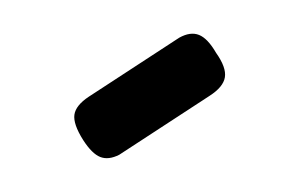

<svg xmlns="http://www.w3.org/2000/svg" viewBox="-38 -772 484 309"><g transform="rotate(-15 203.5 -618.0)"><path d="M131 -539Q112 -535 100.5 -543.5Q89 -552 81 -577Q72 -606 78 -620Q84 -634 108 -642L273 -696Q293 -701 305 -692Q317 -683 324 -657Q334 -630 327.5 -615.5Q321 -601 296 -593Z"/></g></svg>

Font: Fredoka SemiExpanded Medium
Style: Regular
Weight: 500
Width: 6
Designer: Ben Nathan
Foundry: Milena B. Brandão, Ben Nathan
Version: Version 2.001